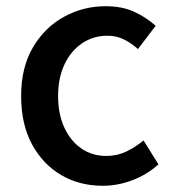

<svg xmlns="http://www.w3.org/2000/svg" viewBox="-20 -584 557 618"><path d="M311 14Q236 14 177 -20.5Q118 -55 83 -119.5Q48 -184 48 -275Q48 -367 86 -431.5Q124 -496 186 -530Q248 -564 320 -564Q373 -564 412 -546Q451 -528 481 -501L424 -426Q402 -446 378 -457.5Q354 -469 326 -469Q280 -469 244 -444.5Q208 -420 187.5 -376.5Q167 -333 167 -275Q167 -217 187 -173.5Q207 -130 242 -106Q277 -82 322 -82Q357 -82 387 -96.5Q417 -111 442 -132L490 -55Q452 -21 405 -3.5Q358 14 311 14Z"/></svg>

Font: Noto Sans HK Thin Medium
Style: Regular
Weight: 500
Version: Version 2.004-H2;hotconv 1.0.118;makeotfexe 2.5.65603